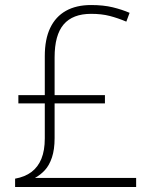

<svg xmlns="http://www.w3.org/2000/svg" viewBox="-20 -743 610 763"><path d="M342 -723Q391 -723 428 -714Q465 -705 495 -692L482 -657Q449 -671 416.5 -679.5Q384 -688 342 -688Q269 -688 233 -646Q197 -604 197 -515V-365H397V-332H197V-194Q197 -149 186.5 -117.5Q176 -86 158.5 -67Q141 -48 119 -36H521V0H40V-33Q79 -40 105 -59.5Q131 -79 144.5 -112Q158 -145 158 -193V-332H53V-365H158V-520Q158 -587 179.5 -632Q201 -677 242 -700Q283 -723 342 -723Z"/></svg>

Font: Noto Sans Khmer ExtraLight
Style: Regular
Weight: 250
Version: Version 2.003